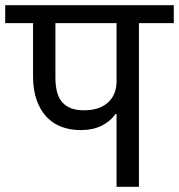

<svg xmlns="http://www.w3.org/2000/svg" viewBox="-40 -718 688 738"><path d="M408 -280H404Q385 -252 351 -235Q317 -218 269 -218Q230 -218 196.5 -230.5Q163 -243 139 -268.5Q115 -294 101 -333Q87 -372 87 -425V-629H-20V-698H628V-629H494V0H408ZM173 -420Q173 -353 200.5 -323.5Q228 -294 282 -294Q342 -294 375 -324Q408 -354 408 -405V-629H173Z"/></svg>

Font: IBM Plex Sans Devanagari Text
Style: Regular
Weight: 450
Designer: Mike Abbink, Paul van der Laan, Pieter van Rosmalen, Erin McLaughlin
Foundry: Bold Monday
Version: Version 1.1